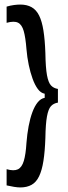

<svg xmlns="http://www.w3.org/2000/svg" viewBox="-20 -725 297 842"><path d="M234 -275Q215 -272 203.5 -259.5Q192 -247 186 -214.5Q180 -182 179 -120Q177 -61 170.5 -19.5Q164 22 151.5 48Q139 74 118.5 85.5Q98 97 69 97Q58 97 42 94.5Q26 92 9 88V17Q41 26 58.5 17.5Q76 9 84.5 -19.5Q93 -48 96 -98Q99 -137 105.5 -171.5Q112 -206 122 -233Q132 -260 145.5 -276.5Q159 -293 176 -296V-314Q159 -317 146 -334.5Q133 -352 123 -379.5Q113 -407 106 -440.5Q99 -474 96 -510Q92 -561 84 -589Q76 -617 59 -625.5Q42 -634 9 -625V-696Q26 -701 41.5 -703Q57 -705 69 -705Q98 -705 118.5 -693.5Q139 -682 151.5 -657Q164 -632 170.5 -591Q177 -550 179 -492Q180 -428 186 -395.5Q192 -363 203.5 -350.5Q215 -338 234 -335Z"/></svg>

Font: Bricolage Grotesque 36pt Condensed
Style: Regular
Weight: 400
Width: 3
Designer: Mathieu Triay
Foundry: Atelier Triay
Version: Version 1.001;gftools[0.9.33.dev8+g029e19f]